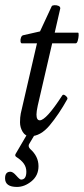

<svg xmlns="http://www.w3.org/2000/svg" viewBox="-28 -525 331 758"><path d="M91 13Q72 13 61.5 -4.5Q51 -22 51 -42Q51 -62 54 -77L118 -354H58Q54 -354 53 -361.5Q52 -369 55 -377Q58 -385 64 -386L130 -401L176 -500Q178 -504 186.5 -504.5Q195 -505 202.5 -502Q210 -499 210 -492L188 -396H280Q283 -396 282.5 -385.5Q282 -375 279 -364.5Q276 -354 271 -354H178L121 -108Q116 -85 116 -73Q116 -50 129 -50Q154 -50 217 -147Q221 -155 230.5 -147.5Q240 -140 238 -134Q204 -73 168 -30Q132 13 91 13ZM39 213Q-8 213 -8 179Q-8 153 13 153Q23 153 36 168Q50 184 55 184Q76 184 76 153Q76 135 66 121Q56 107 37 95Q29 90 34 82L82 0H113L88 42Q81 52 91 63Q124 92 124 131Q124 168 96.5 190.5Q69 213 39 213Z"/></svg>

Font: Junicode Two Beta Condensed
Style: Italic
Weight: 400
Width: 3
Italic angle: -9°
Version: Version 1.053; ttfautohint (v1.8.4)